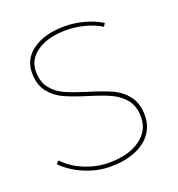

<svg xmlns="http://www.w3.org/2000/svg" viewBox="-128 -809 850 918"><g transform="rotate(-20 296.5 -350.0)"><path d="M302 -683Q210 -683 154.5 -645.5Q99 -608 99 -546Q99 -492 126 -459Q153 -426 192.5 -408.5Q232 -391 300 -370Q372 -348 415 -328.5Q458 -309 487.5 -271Q517 -233 517 -171Q517 -119 488 -79.5Q459 -40 405.5 -18.5Q352 3 280 3Q214 3 149.5 -24Q85 -51 41 -96L55 -110Q95 -67 156 -42Q217 -17 280 -17Q379 -17 438 -59Q497 -101 497 -171Q497 -226 469.5 -259.5Q442 -293 402 -311.5Q362 -330 293 -351Q222 -373 179.5 -392.5Q137 -412 108 -449Q79 -486 79 -547Q79 -618 140 -660.5Q201 -703 302 -703Q351 -703 401.5 -689Q452 -675 488 -652L478 -636Q444 -658 396.5 -670.5Q349 -683 302 -683Z"/></g></svg>

Font: Gontserrat Thin
Style: Regular
Weight: 250
Designer: Julieta Ulanovsky
Foundry: Julieta Ulanovsky
Version: Version 6.001